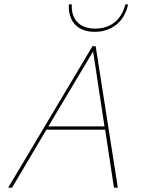

<svg xmlns="http://www.w3.org/2000/svg" viewBox="-20 -873 665 893"><path d="M563 -853 576 -852Q561 -789 519.5 -757Q478 -725 421 -725Q362 -725 330 -758Q298 -791 300 -852L314 -853Q311 -800 340 -770Q369 -740 423 -740Q475 -740 512 -768.5Q549 -797 563 -853ZM410 -658H425L528 0H510L469 -270H196L36 0H18ZM205 -285H466L413 -634Z"/></svg>

Font: EauTestInfant Thin
Style: Italic
Weight: 250
Italic angle: -12°
Designer: Christian Thalmann (Catharsis Fonts)
Version: Version 0.001;PS 000.001;hotconv 1.0.88;makeotf.lib2.5.64775